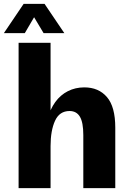

<svg xmlns="http://www.w3.org/2000/svg" viewBox="-38 -971 664 991"><path d="M58 -750H223V0H58ZM392 -274Q392 -339 374.5 -368.5Q357 -398 321 -398Q269 -398 246 -347.5Q223 -297 223 -217L209 -280L207 -356Q221 -408 247.5 -444.5Q274 -481 312.5 -500.5Q351 -520 397 -520Q471 -520 514 -470Q557 -420 557 -312V0H392ZM84 -951H192L294 -800H187L138 -882L90 -800H-18Z"/></svg>

Font: Moderustic
Style: Bold
Weight: 700
Designer: Tural Alisoy
Foundry: TAFT Foundry
Version: Version 2.120